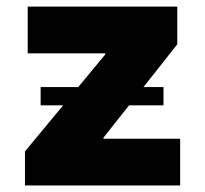

<svg xmlns="http://www.w3.org/2000/svg" viewBox="-20 -566 626 586"><path d="M56.2 0H529.8V-142.6H295.9V-146L374 -244.6H479V-300.3H418L521 -430.7V-545.9H64.5V-403.3H301.3V-399.9L218.8 -300.3H104V-244.6H172.9L56.2 -104Z"/></svg>

Font: Raveo ExtraBold
Style: Regular
Weight: 800
Designer: Jakub Foglar, Rasmus Andersson (Inter)
Foundry: Jakubfoglar.com
Version: Version 1.100;Glyphs 3.2.3 (3260)